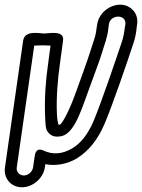

<svg xmlns="http://www.w3.org/2000/svg" viewBox="-36 -612 601 813"><path d="M35 97 109 -419C119 -419 130 -420 144 -420C158 -420 171 -419 178 -419L168 -344C157 -269 152 -195 155 -120C157 -84 155 -62 172 -47C184 -35 199 -32 215 -34C270 -38 299 -117 333 -213C367 -307 389 -364 395 -386C405 -419 421 -460 423 -494L425 -508C430 -552 499 -553 495 -510L493 -497C490 -475 487 -455 480 -435C461 -378 392 -174 360 -99C336 -43 306 -5 270 16C226 42 187 43 149 26C149 26 117 6 111 49L104 97C101 115 84 131 65 131C46 131 32 115 35 97ZM154 97 156 83C197 92 249 84 292 57C341 26 379 -23 406 -86C439 -162 508 -364 528 -426C536 -449 541 -473 543 -498L545 -512C547 -536 541 -555 526 -570C479 -620 384 -580 375 -506L373 -493C371 -482 371 -471 365 -452C337 -365 338 -366 286 -223C255 -136 228 -91 218 -84C214 -84 212 -84 211 -85C210 -90 206 -104 205 -130C202 -200 208 -273 218 -344L231 -440C238 -486 169 -470 151 -470C133 -470 69 -486 62 -440L-15 97C-22 143 11 181 57 181C103 181 147 143 154 97Z"/></svg>

Font: AppleStorm
Style: XbdOutIta
Weight: 800
Foundry: Cannot Into Space Fonts
Version: Version 1.01